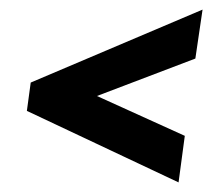

<svg xmlns="http://www.w3.org/2000/svg" viewBox="-20 -418 453 400"><path d="M365 -135 352 -38 36 -187 44 -246 402 -398 387 -296 182 -218Z"/></svg>

Font: Genos ExtraBold
Style: Italic
Weight: 800
Italic angle: -8°
Version: Version 1.010